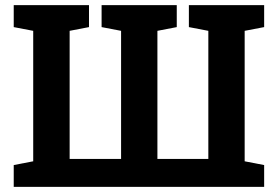

<svg xmlns="http://www.w3.org/2000/svg" viewBox="-20 -731 1072 751"><path d="M33.7 0V-85.4L109.9 -100.1V-610.4L33.7 -625V-710.9H252.4H328.1V-625L252.4 -610.4V-109.4H453.6V-610.4L377.4 -625V-710.9H671.4V-625L595.7 -610.4V-109.4H794.9V-610.4L718.8 -625V-710.9H794.9H937H1013.2V-625L937 -610.4V-100.1L1013.2 -85.4V0Z"/></svg>

Font: Roboto Slab LO
Style: Bold
Weight: 700
Designer: Google
Version: Version 2.000